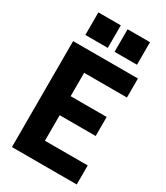

<svg xmlns="http://www.w3.org/2000/svg" viewBox="-244 -1121 1060 1224"><g transform="rotate(30 286.5 -509.5)"><path d="M480 -853ZM269 -853H104V-1019H269ZM484 -853H319V-1019H484ZM533 0H56V-780H533V-640H218V-468H483V-328H218V-140H533Z"/></g></svg>

Font: Tanohe Sans
Style: Bold
Weight: 700
Designer: Village Type and Design LLC & Cristiano Sobral
Foundry: Cooper Hewitt Smithsonian Design Museum
Version: Version 1.00;September 29, 2021;FontCreator 13.0.0.2655 64-b